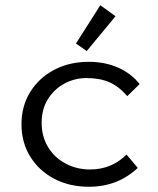

<svg xmlns="http://www.w3.org/2000/svg" viewBox="-20 -702 603 733"><path d="M320 11Q245 11 187 -19.5Q129 -50 95.5 -104Q62 -158 62 -228Q62 -297 95.5 -351Q129 -405 187 -435.5Q245 -466 319 -466Q381 -466 431.5 -443.5Q482 -421 513 -381L466 -335Q433 -373 396.5 -388.5Q360 -404 310 -404Q266 -404 227 -383.5Q188 -363 163.5 -324.5Q139 -286 139 -233Q139 -181 163.5 -140.5Q188 -100 230.5 -77.5Q273 -55 324 -55Q406 -55 463 -112L506 -61Q429 11 320 11ZM311 -507 270 -536 363 -682 421 -640Z"/></svg>

Font: Inconsolata SemiExpanded
Style: Regular
Weight: 400
Width: 6
Monospace: yes
Designer: Raph Levien, Cyreal, Brenton Simpson
Foundry: Raph Levien, Cyreal, Google
Version: Version 3.100; ttfautohint (v1.8.4.7-5d5b)